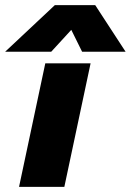

<svg xmlns="http://www.w3.org/2000/svg" viewBox="-79 -726 508 746"><path d="M134 -706H291L409 -525H240L198 -610L120 -525H-59ZM97 -480H273L171 0H-5Z"/></svg>

Font: Prompt Bold
Style: Bold Italic
Weight: 700
Italic angle: -12°
Designer: Katatrad Team
Foundry: CadsonDemak
Version: Version 1.000